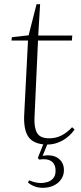

<svg xmlns="http://www.w3.org/2000/svg" viewBox="-20 -678 390 919"><path d="M185 221Q164 221 146.5 214.5Q129 208 114 196L119 185Q136 192 149.5 195Q163 198 177 198Q192 198 208 193Q224 188 235 175Q246 162 246 140Q246 117 236.5 104Q227 91 209.5 86.5Q192 82 168 86L161 78L187 13Q133 7 112.5 -28.5Q92 -64 96 -132L114 -484H35L37 -500L117 -509L155 -658H172L163 -508H326L324 -484H162L145 -113Q143 -67 157.5 -41.5Q172 -16 216 -16Q248 -16 275 -30Q302 -44 325 -69L337 -58Q313 -24 278.5 -5Q244 14 206 14L184 68Q206 64 224.5 66.5Q243 69 257 78.5Q271 88 278.5 102.5Q286 117 286 137Q286 161 272.5 180.5Q259 200 236 210.5Q213 221 185 221Z"/></svg>

Font: Literata 60pt ExtraLight
Style: Italic
Weight: 250
Italic angle: -2°
Designer: Latin by Veronika Burian and Jose Scaglione. Greek by Irene Vlachou. Cyrillic by Vera Evstafieva
Foundry: TypeTogether
Version: Version 3.103;gftools[0.9.29]